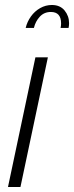

<svg xmlns="http://www.w3.org/2000/svg" viewBox="-20 -750 297 770"><path d="M122 -520H172L62 0H12ZM83 -638Q89 -663 104 -684Q119 -705 141 -717.5Q163 -730 188 -730Q221 -730 239 -708Q257 -686 257 -657Q257 -652 256.5 -647.5Q256 -643 255 -638H223Q224 -643 224.5 -647Q225 -651 225 -656Q225 -702 184 -702Q157 -702 139.5 -683Q122 -664 116 -638Z"/></svg>

Font: Raleway Thin Light
Style: Italic
Weight: 300
Italic angle: -12°
Version: Version 4.026